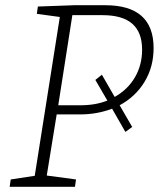

<svg xmlns="http://www.w3.org/2000/svg" viewBox="-20 -715 613 735"><path d="M438 -312 486 -229 460 -210 409 -299Q352 -277 286 -277H197L159 -43L271 -28L267 0H17L21 -28L113 -42L209 -650L121 -662L125 -690L264 -695H383Q568 -695 568 -531Q568 -459 533.5 -402Q499 -345 438 -312ZM419 -344Q469 -372 496.5 -419Q524 -466 524 -525Q524 -591 486.5 -624Q449 -657 372 -657H257L203 -312H288Q346 -312 391 -330L345 -409L370 -429Z"/></svg>

Font: Bitter Pro Light
Style: Italic
Weight: 300
Italic angle: -9°
Designer: Sol Matas, and Bitter project Authors
Foundry: Sol Matas
Version: Version 1.010